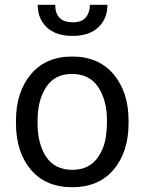

<svg xmlns="http://www.w3.org/2000/svg" viewBox="-20 -775 606 805"><path d="M284.5 -624.5Q213 -624.5 175.5 -661Q138 -697.5 138 -755H211.5Q211.5 -682 284.5 -681.5Q323.5 -681.5 340.2 -702.5Q357 -723.5 357 -755H430.5Q430.5 -697 392.5 -660.8Q354.5 -624.5 284.5 -624.5ZM283 10Q171.5 10 109.2 -63.8Q47 -137.5 47 -258V-269.5Q47 -389 109.5 -463.5Q172 -538 282 -538Q393.5 -538 456.2 -463.5Q519 -389 519 -269.5V-258Q519 -138 456.5 -64Q394 10 283 10ZM283 -63Q355.5 -63 392 -117.5Q413 -148.5 420.8 -184.5Q428.5 -220.5 428.5 -269.5Q428.5 -354.5 391.8 -409.8Q355 -465 282 -465Q209.5 -465 173.5 -409.8Q137.5 -354.5 137.5 -269.5V-258Q137.5 -171.5 173.8 -117.2Q210 -63 283 -63Z"/></svg>

Font: Roberto Sans
Style: Regular
Weight: 400
Designer: Google (font) & Cristiano Sobral (main changes)
Version: Version 1.500; ttfautohint (v1.8.4.7-5d5b-dirty)